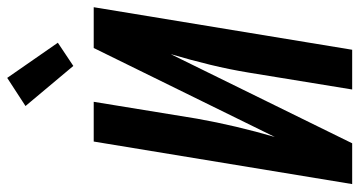

<svg xmlns="http://www.w3.org/2000/svg" viewBox="-258 -764 1021 546"><g transform="rotate(-90 253.0 -490.5)"><path d="M3 0 124 -735H237L189 -441Q179 -385 166 -330Q153 -275 137 -220L390 -735H506L385 0H272L320 -294Q329 -349 342.5 -404.5Q356 -460 372 -514V-515L119 0ZM339 -793 225 -929 305 -981 405 -837Z"/></g></svg>

Font: Iosevka
Style: Bold Italic
Weight: 700
Italic angle: -9°
Monospace: yes
Designer: Belleve Invis
Foundry: Belleve Invis
Version: Version 32.5.0; ttfautohint (v1.8.4)